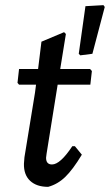

<svg xmlns="http://www.w3.org/2000/svg" viewBox="-20 -719 427 746"><path d="M382 -699 387 -692 339 -510 292 -504 286 -510 312 -695ZM167 7Q122 7 97 -16.5Q72 -40 73 -83L75 -108L116 -359L120 -390H54L48 -397L54 -451H128L141 -557L229 -594L236 -587L214 -451H330L337 -443L331 -390H204L161 -122L159 -106Q159 -80 182 -80Q214 -80 261 -151H271L298 -118Q263 -60 233.5 -31.5Q204 -3 167 7Z"/></svg>

Font: Alegreya Sans Medium
Style: Italic
Weight: 500
Italic angle: -7°
Designer: Juan Pablo del Peral
Foundry: Huerta Tipografica
Version: Version 2.007